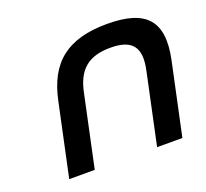

<svg xmlns="http://www.w3.org/2000/svg" viewBox="-95 -622 790 735"><g transform="rotate(-20 300.5 -254.5)"><path d="M132 -295 69 0H173L235 -291C253 -380 299 -419 389 -419C477 -419 508 -380 489 -291L427 0H530L593 -295C624 -444 568 -509 408 -509C248 -509 163 -444 132 -295Z"/></g></svg>

Font: LT Wave Mono Medium
Style: Italic
Weight: 500
Designer: Daniel Lyons
Version: Version 2.5 (Glyphs App)